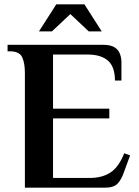

<svg xmlns="http://www.w3.org/2000/svg" viewBox="-20 -867 640 887"><path d="M95 0V-530Q95 -575 82.5 -602.5Q70 -630 25 -630H15V-660H456Q491 -660 509 -648.5Q527 -637 534 -618.5Q541 -600 541 -580V-495H511Q511 -559 478.5 -587Q446 -615 386 -615H225V-365H485V-320H225V-45H396Q451 -45 489.5 -69.5Q528 -94 554 -159L581 -149L552 -70Q541 -38 523.5 -19Q506 0 465 0ZM160 -722 240 -847H370L450 -722H390L305 -802L220 -722Z"/></svg>

Font: El Messiri
Style: Regular
Weight: 400
Designer: Mohamed Gaber
Foundry: Kief Type Foundry
Version: Version 2.020